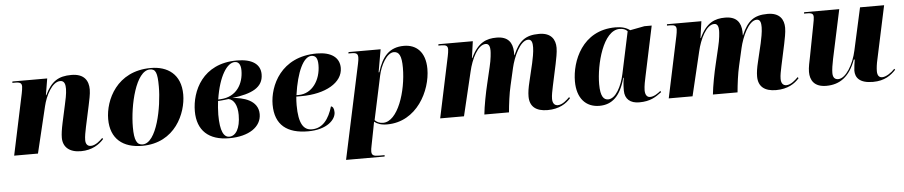

<svg xmlns="http://www.w3.org/2000/svg" viewBox="-44 -849 6543 1390"><g transform="rotate(-5 3228.0 -153.5)"><path d="M518 10C599 10 653 -27 685 -64L679 -72C661 -54 627 -22 592 -22C569 -22 555 -38 555 -67C555 -96 562 -126 569 -162L602 -315C609 -350 620 -395 620 -430C620 -493 590 -546 496 -546C403 -546 350 -514 303 -416H300L320 -536H67L66 -526H88C126 -526 134 -515 134 -493C134 -481 130 -460 127 -444L33 0H206L287 -338C304 -410 352 -509 412 -509C445 -509 449 -477 449 -449C449 -415 437 -361 431 -335L403 -207C393 -160 388 -126 388 -99C388 -32 433 10 518 10Z M963 10C1204 10 1291 -201 1291 -334C1291 -484 1193 -546 1074 -546C825 -546 734 -341 734 -204C734 -60 824 10 963 10ZM967 0C925 0 907 -35 907 -130C907 -290 964 -536 1066 -536C1108 -536 1120 -508 1120 -407C1120 -259 1070 0 967 0Z M1595 10C1740 10 1830 -53 1830 -145C1830 -248 1717 -274 1642 -278C1785 -296 1869 -334 1869 -431C1869 -504 1810 -546 1699 -546C1449 -546 1364 -352 1364 -206C1364 -66 1447 10 1595 10ZM1557 -277 1540 -276C1566 -445 1627 -536 1683 -536C1708 -536 1726 -518 1726 -471C1726 -376 1675 -283 1557 -277ZM1597 -1C1558 -1 1531 -44 1531 -166C1531 -194 1535 -245 1538 -266C1562 -266 1598 -271 1615 -273C1654 -265 1678 -221 1678 -152C1678 -53 1643 -1 1597 -1Z M2169 10C2307 10 2371 -58 2371 -111C2371 -140 2362 -152 2349 -156C2322 -65 2276 -2 2197 -2C2137 -2 2102 -51 2102 -186C2102 -197 2103 -235 2105 -248H2143C2317 -248 2444 -320 2444 -427C2444 -503 2384 -546 2280 -546C2018 -546 1929 -340 1929 -205C1929 -56 2017 10 2169 10ZM2123 -258H2107C2131 -427 2182 -532 2239 -532C2269 -532 2285 -514 2285 -462C2285 -352 2221 -258 2123 -258Z M2571 -447 2424 240H2704L2705 230H2665C2627 230 2611 224 2611 195C2611 184 2613 171 2617 152L2640 35C2644 13 2647 -2 2650 -18C2671 -1 2699 10 2743 10C2959 10 3068 -207 3068 -365C3068 -491 3000 -546 2913 -546C2806 -546 2753 -482 2719 -371H2714L2743 -536H2510L2508 -526H2531C2569 -526 2577 -516 2577 -490C2577 -481 2575 -465 2571 -447ZM2715 -4C2688 -4 2667 -15 2655 -29L2723 -347C2738 -419 2785 -507 2836 -507C2875 -507 2892 -474 2892 -389C2892 -217 2822 -4 2715 -4Z M3909 8C3994 8 4046 -27 4078 -64L4072 -72C4054 -54 4020 -21 3986 -21C3963 -21 3948 -37 3948 -70C3948 -97 3955 -127 3962 -162L3996 -320C4003 -355 4013 -401 4013 -436C4013 -495 3984 -547 3895 -547C3795 -547 3748 -509 3705 -409H3703V-436C3700 -500 3671 -547 3586 -547C3514 -547 3450 -525 3399 -415H3396L3413 -536H3163L3162 -526H3184C3218 -526 3230 -518 3230 -493C3230 -480 3226 -460 3223 -444L3129 0H3302L3378 -319C3398 -407 3446 -508 3504 -508C3529 -508 3535 -483 3535 -457C3535 -443 3532 -395 3518 -339L3490 -220C3475 -159 3456 -61 3450 0H3629C3634 -57 3644 -137 3657 -191L3686 -318C3703 -393 3753 -512 3813 -512C3842 -512 3844 -480 3844 -454C3844 -421 3833 -366 3827 -340L3796 -209C3785 -164 3780 -132 3780 -102C3780 -29 3825 8 3909 8Z M4286 10C4379 10 4440 -47 4475 -177H4479C4474 -152 4471 -128 4471 -85C4471 -22 4511 10 4575 10C4656 10 4695 -17 4739 -50L4734 -59C4715 -43 4685 -22 4657 -22C4636 -22 4621 -38 4621 -74C4621 -102 4631 -151 4637 -177L4713 -536H4660L4555 -516C4530 -535 4497 -546 4450 -546C4207 -546 4124 -326 4124 -182C4124 -59 4187 10 4286 10ZM4353 -31C4322 -31 4297 -54 4297 -146C4297 -290 4359 -532 4479 -532C4503 -532 4524 -525 4536 -510L4471 -205C4453 -119 4408 -31 4353 -31Z M5570 8C5655 8 5707 -27 5739 -64L5733 -72C5715 -54 5681 -21 5647 -21C5624 -21 5609 -37 5609 -70C5609 -97 5616 -127 5623 -162L5657 -320C5664 -355 5674 -401 5674 -436C5674 -495 5645 -547 5556 -547C5456 -547 5409 -509 5366 -409H5364V-436C5361 -500 5332 -547 5247 -547C5175 -547 5111 -525 5060 -415H5057L5074 -536H4824L4823 -526H4845C4879 -526 4891 -518 4891 -493C4891 -480 4887 -460 4884 -444L4790 0H4963L5039 -319C5059 -407 5107 -508 5165 -508C5190 -508 5196 -483 5196 -457C5196 -443 5193 -395 5179 -339L5151 -220C5136 -159 5117 -61 5111 0H5290C5295 -57 5305 -137 5318 -191L5347 -318C5364 -393 5414 -512 5474 -512C5503 -512 5505 -480 5505 -454C5505 -421 5494 -366 5488 -340L5457 -209C5446 -164 5441 -132 5441 -102C5441 -29 5486 8 5570 8Z M6274 10C6359 10 6407 -27 6441 -64L6435 -71C6411 -45 6372 -18 6343 -18C6320 -18 6308 -34 6308 -65C6308 -86 6312 -119 6319 -148L6402 -536H6227L6159 -228C6138 -129 6080 -32 6025 -32C5998 -32 5986 -49 5986 -80C5986 -104 5992 -144 6000 -181L6076 -536H5821L5819 -526H5841C5879 -526 5887 -517 5887 -495C5887 -484 5884 -466 5878 -436L5835 -212C5828 -178 5818 -135 5818 -102C5818 -43 5846 9 5935 9C6033 9 6105 -42 6149 -163H6156C6153 -151 6146 -96 6146 -83C6146 -33 6175 10 6274 10Z"/></g></svg>

Font: Noto Serif Display ExtraBold
Style: Italic
Weight: 800
Italic angle: -12°
Designer: Monotype Design Team
Foundry: Monotype Imaging Inc.
Version: Version 2.009